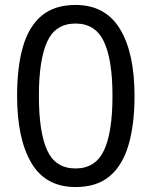

<svg xmlns="http://www.w3.org/2000/svg" viewBox="-20 -745 612 775"><path d="M523 -358Q523 -243 499 -160.5Q475 -78 423 -34Q371 10 285 10Q164 10 106.5 -87.5Q49 -185 49 -358Q49 -474 72.5 -556Q96 -638 148 -681.5Q200 -725 285 -725Q405 -725 464 -628.5Q523 -532 523 -358ZM137 -358Q137 -211 170.5 -138Q204 -65 285 -65Q365 -65 399.5 -137.5Q434 -210 434 -358Q434 -504 399.5 -577Q365 -650 285 -650Q204 -650 170.5 -577Q137 -504 137 -358Z"/></svg>

Font: Noto Sans Saurashtra
Style: Regular
Weight: 400
Designer: Monotype Design Team
Foundry: Monotype Imaging Inc.
Version: Version 2.001; ttfautohint (v1.8.4.7-5d5b)